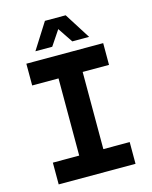

<svg xmlns="http://www.w3.org/2000/svg" viewBox="-133 -1005 866 1091"><g transform="rotate(-15 300.0 -459.0)"><path d="M74 0V-128H229V-582H74V-710H526V-582H371V-128H526V0ZM142 -765 239 -918H361L458 -765H359L300 -853L241 -765Z"/></g></svg>

Font: Geist Mono
Style: Bold
Weight: 700
Monospace: yes
Designer: Basement.studio, Andrés Briganti, Mateo Zaragoza
Foundry: Basement.studio, Vercel, Andrés Briganti, Guido Ferreyra, Mateo Zaragoza
Version: Version 1.500; ttfautohint (v1.8.4.7-5d5b)